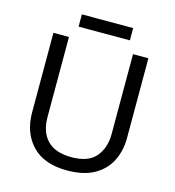

<svg xmlns="http://www.w3.org/2000/svg" viewBox="-124 -959 979 1074"><g transform="rotate(15 365.5 -422.5)"><path d="M640 -252Q640 -178 610 -118.5Q580 -59 518.5 -24.5Q457 10 362 10Q229 10 159.5 -62.5Q90 -135 90 -254V-714H180V-251Q180 -164 226.5 -116Q273 -68 367 -68Q464 -68 507.5 -119.5Q551 -171 551 -252V-714H640ZM514 -855V-784H217V-855Z"/></g></svg>

Font: Noto Sans Medefaidrin
Style: Regular
Weight: 400
Designer: Dalton Maag Ltd
Foundry: Dalton Maag Ltd
Version: Version 1.002; ttfautohint (v1.8.4.7-5d5b)